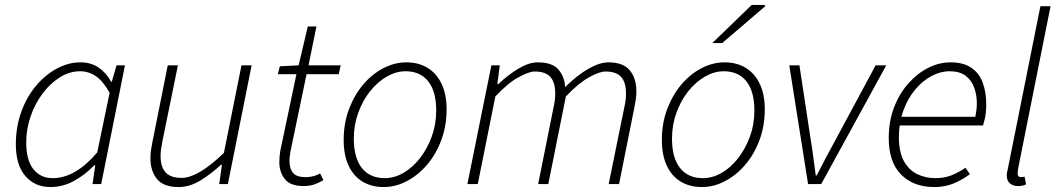

<svg xmlns="http://www.w3.org/2000/svg" viewBox="-20 -744 4273 776"><path d="M184 12Q121 12 82.5 -32.5Q44 -77 44 -161Q44 -230 65.5 -290.5Q87 -351 124.5 -396Q162 -441 209 -466.5Q256 -492 305 -492Q348 -492 379 -470.5Q410 -449 429 -414H432L451 -480H485L389 0H354L365 -76H361Q325 -38 279.5 -13Q234 12 184 12ZM193 -24Q240 -24 285.5 -51Q331 -78 373 -128L423 -369Q397 -416 367.5 -436Q338 -456 304 -456Q261 -456 222 -431.5Q183 -407 152.5 -366.5Q122 -326 104 -274.5Q86 -223 86 -169Q86 -96 115 -60Q144 -24 193 -24Z M702 12Q641 12 614.5 -20.5Q588 -53 588 -105Q588 -123 590 -136Q592 -149 596 -170L658 -480H699L637 -176Q633 -155 631 -141.5Q629 -128 629 -114Q629 -70 649 -47.5Q669 -25 715 -25Q746 -25 788.5 -49.5Q831 -74 885 -126L956 -480H997L901 0H866L877 -78H873Q832 -40 789 -14Q746 12 702 12Z M1208 8Q1153 8 1131 -20.5Q1109 -49 1109 -88Q1109 -101 1110 -111.5Q1111 -122 1113 -135L1178 -444H1103L1111 -476L1187 -480L1224 -637H1259L1227 -480H1357L1349 -444H1219L1154 -132Q1153 -123 1151.5 -114.5Q1150 -106 1150 -95Q1150 -62 1164.5 -45Q1179 -28 1216 -28Q1232 -28 1247 -32Q1262 -36 1274 -43L1287 -16Q1273 -7 1253 0.5Q1233 8 1208 8Z M1531 12Q1481 12 1444.5 -10.5Q1408 -33 1388.5 -75.5Q1369 -118 1369 -178Q1369 -246 1390.5 -303Q1412 -360 1448 -402.5Q1484 -445 1529.5 -468.5Q1575 -492 1622 -492Q1672 -492 1708.5 -469.5Q1745 -447 1765 -404.5Q1785 -362 1785 -302Q1785 -235 1763.5 -177.5Q1742 -120 1706 -78Q1670 -36 1624.5 -12Q1579 12 1531 12ZM1535 -24Q1574 -24 1611 -45.5Q1648 -67 1677.5 -105Q1707 -143 1725 -192Q1743 -241 1743 -297Q1743 -375 1710.5 -415.5Q1678 -456 1619 -456Q1581 -456 1543.5 -434.5Q1506 -413 1476 -375.5Q1446 -338 1428 -288.5Q1410 -239 1410 -184Q1410 -106 1442.5 -65Q1475 -24 1535 -24Z M1869 0 1966 -480H2000L1990 -404H1994Q2034 -442 2076 -467Q2118 -492 2153 -492Q2213 -492 2237.5 -462.5Q2262 -433 2264 -392Q2314 -441 2359 -466.5Q2404 -492 2439 -492Q2499 -492 2525.5 -459.5Q2552 -427 2552 -375Q2552 -357 2550 -344Q2548 -331 2544 -310L2482 0H2440L2502 -304Q2507 -327 2508.5 -339.5Q2510 -352 2510 -366Q2510 -411 2490.5 -433Q2471 -455 2427 -455Q2403 -455 2360.5 -431.5Q2318 -408 2267 -354L2196 0H2155L2216 -304Q2221 -327 2222.5 -339.5Q2224 -352 2224 -366Q2224 -411 2204.5 -433Q2185 -455 2141 -455Q2118 -455 2075 -431.5Q2032 -408 1982 -354L1911 0Z M2817 12Q2767 12 2730.5 -10.5Q2694 -33 2674.5 -75.5Q2655 -118 2655 -178Q2655 -246 2676.5 -303Q2698 -360 2734 -402.5Q2770 -445 2815.5 -468.5Q2861 -492 2908 -492Q2958 -492 2994.5 -469.5Q3031 -447 3051 -404.5Q3071 -362 3071 -302Q3071 -235 3049.5 -177.5Q3028 -120 2992 -78Q2956 -36 2910.5 -12Q2865 12 2817 12ZM2821 -24Q2860 -24 2897 -45.5Q2934 -67 2963.5 -105Q2993 -143 3011 -192Q3029 -241 3029 -297Q3029 -375 2996.5 -415.5Q2964 -456 2905 -456Q2867 -456 2829.5 -434.5Q2792 -413 2762 -375.5Q2732 -338 2714 -288.5Q2696 -239 2696 -184Q2696 -106 2728.5 -65Q2761 -24 2821 -24ZM2859 -570 3018 -724H3070L3073 -719L2899 -570Z M3246 0 3170 -480H3211L3257 -177Q3263 -142 3267.5 -105.5Q3272 -69 3277 -35H3281Q3299 -71 3318 -106.5Q3337 -142 3356 -177L3519 -480H3562L3299 0Z M3756 12Q3672 12 3622 -38.5Q3572 -89 3572 -186Q3572 -254 3593.5 -310Q3615 -366 3651 -406.5Q3687 -447 3731 -469.5Q3775 -492 3822 -492Q3874 -492 3906 -470Q3938 -448 3952 -409.5Q3966 -371 3966 -322Q3966 -305 3964.5 -289.5Q3963 -274 3959.5 -261Q3956 -248 3953 -237H3605L3612 -272H3922Q3925 -287 3926.5 -300Q3928 -313 3928 -328Q3928 -360 3917.5 -389.5Q3907 -419 3883 -437.5Q3859 -456 3818 -456Q3781 -456 3744.5 -436.5Q3708 -417 3678.5 -381.5Q3649 -346 3631 -297Q3613 -248 3613 -191Q3613 -129 3633.5 -92.5Q3654 -56 3687.5 -40Q3721 -24 3761 -24Q3798 -24 3827 -36Q3856 -48 3882 -66L3900 -40Q3872 -19 3836.5 -3.5Q3801 12 3756 12Z M4094 8Q4074 8 4061.5 -3Q4049 -14 4049 -35Q4049 -41 4050.5 -49Q4052 -57 4054 -65L4185 -719H4226L4095 -63Q4094 -56 4093.5 -51Q4093 -46 4093 -42Q4093 -28 4107 -28Q4110 -28 4112.5 -28.5Q4115 -29 4121 -30L4127 1Q4119 5 4111.5 6.5Q4104 8 4094 8Z"/></svg>

Font: Source Sans 3 Light
Style: Italic
Weight: 300
Italic angle: -11°
Designer: Paul D. Hunt
Foundry: Adobe
Version: Version 3.046;hotconv 1.0.118;makeotfexe 2.5.65603